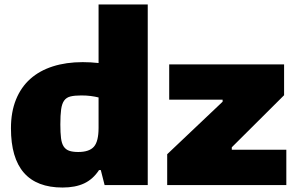

<svg xmlns="http://www.w3.org/2000/svg" viewBox="-20 -828 1334 859"><path d="M728 -138 976 -373V-382H737V-540H1251V-402L1017 -169V-158H1261V0H728ZM260 11Q29 11 29 -254Q29 -327 51.5 -382.5Q74 -438 115.5 -475Q157 -512 216.5 -531Q276 -550 350 -550Q368 -550 385.5 -549Q403 -548 421 -546V-808H641V0H448L431 -67H423Q396 -26 356.5 -7.5Q317 11 260 11ZM330 -148Q379 -148 400 -171.5Q421 -195 421 -256V-392Q405 -396 386 -398.5Q367 -401 344 -401Q314 -401 295.5 -396.5Q277 -392 267 -378Q257 -364 253.5 -338.5Q250 -313 250 -271Q250 -234 253 -210Q256 -186 265 -172.5Q274 -159 289.5 -153.5Q305 -148 330 -148Z"/></svg>

Font: Plata Sans Black
Style: Regular
Weight: 900
Designer: Pablo Impallari, Andres Torresi, & Cristiano Sobral
Foundry: Pablo Impallari, Andres Torresi, & Cristiano Sobral
Version: Version 1.00;December 28, 2019;FontCreator 12.0.0.2547 64-bi